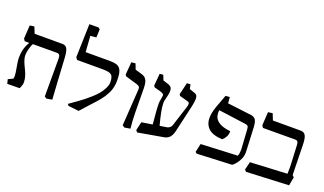

<svg xmlns="http://www.w3.org/2000/svg" viewBox="-66 -1048 2472 1463"><g transform="rotate(20 1169.5 -316.5)"><path d="M330.6 -7.8V-313.5Q330.6 -335.4 324.2 -343.5Q317.9 -351.6 303.2 -351.6L108.4 -351.1Q99.1 -334 91.1 -304.7Q83 -275.4 83 -252.9Q83 -235.4 89.4 -215.6Q95.7 -195.8 104.7 -176.8Q113.8 -157.7 122.8 -138.7Q131.8 -119.6 137.9 -97.7Q144 -75.7 144 -55.2Q144 -49.3 143.6 -44.2Q143.1 -39.1 141.1 -32.5Q139.2 -25.9 138.4 -23.7Q137.7 -21.5 133.8 -12.2Q129.9 -2.9 128.9 -1L28.8 0L20 -34.7L59.1 -53.2Q62.5 -61 62 -76.2Q62 -95.2 52.7 -145.5Q43.5 -195.3 43.5 -215.8Q43.5 -291 77.6 -346.7V-350.6H42.5L30.8 -368.7L37.6 -476.6L73.7 -481.4L94.2 -429.7H320.3Q346.2 -429.7 357.9 -408.9Q369.6 -388.2 372.6 -333.5L383.8 -141.6Q388.2 -68.4 392.6 -3.9L347.2 3.9Z M610.4 7.8 524.9 -1.5 515.1 -14.6 576.7 -58.1Q603.5 -77.1 624.8 -93.8Q646 -110.4 673.3 -135Q700.7 -159.7 718.8 -181.9Q736.8 -204.1 749.8 -230.5Q762.7 -256.8 762.7 -279.8Q762.7 -324.7 745.1 -338.9Q727.5 -353 675.3 -353H466.3L453.6 -371.1L461.4 -641.1L536.1 -641.6L548.8 -630.4L545.9 -564.5L498.5 -560.1L507.3 -431.2H705.6Q738.3 -431.2 757.8 -425Q777.3 -418.9 788.6 -402.8Q799.8 -386.7 803.5 -364.5Q807.1 -342.3 807.1 -304.7Q807.1 -285.2 803.5 -265.4Q799.8 -245.6 794.4 -230Q789.1 -214.4 779.1 -196.3Q769 -178.2 761.5 -166.5Q753.9 -154.8 740.5 -137.9Q727.1 -121.1 719.7 -113Q712.4 -105 698 -89.4Q683.6 -73.7 679.2 -68.8Z M982.4 -297.4Q982.9 -300.3 982.9 -305.2Q982.9 -318.4 976.1 -325Q969.2 -331.5 955.1 -335.4L861.3 -363.3L852.5 -374.5L860.8 -477.5L894 -481L911.1 -436L965.8 -419.9Q977.1 -416.5 984.9 -412.1Q992.7 -407.7 1001 -397.7Q1009.3 -387.7 1013.4 -369.4Q1017.6 -351.1 1018.1 -324.7L1020 -130.4Q1021 -57.6 1027.8 0L981 7.8L963.4 -3.9Z M1285.6 -105Q1297.9 -107.4 1307.9 -115.5Q1317.9 -123.5 1321.3 -133.8L1374.5 -299.8Q1380.4 -316.9 1379.9 -327.1Q1379.9 -335.4 1376.2 -339.4Q1372.6 -343.3 1364.7 -345.2L1296.9 -363.8L1290.5 -376.5L1313.5 -472.7L1342.3 -474.1L1349.6 -438.5L1395.5 -422.4Q1407.2 -418.5 1412.6 -409.2Q1418 -399.9 1418 -381.8Q1418 -361.3 1409.7 -322.3L1358.4 -98.6Q1350.6 -66.9 1334.5 -48.8Q1318.4 -30.8 1289.1 -25.9L1085.4 9.8L1072.8 -4.9L1088.9 -74.2L1176.3 -87.9L1168 -182.1Q1164.6 -218.8 1164.6 -257.3Q1164.6 -269 1169.2 -291.3Q1173.8 -313.5 1173.8 -320.3Q1173.8 -330.6 1165 -335.9Q1156.2 -341.3 1139.2 -346.7L1094.2 -358.4L1085.4 -370.1L1093.8 -468.8L1122.1 -471.7L1138.2 -431.2L1171.4 -420.9Q1183.1 -417.5 1187.3 -415.5Q1191.4 -413.6 1199.5 -408.2Q1207.5 -402.8 1210.7 -393.8Q1213.9 -384.8 1213.9 -371.6Q1213.9 -355.5 1208.5 -333L1197.8 -288.6Q1196.3 -278.3 1196.3 -270.5Q1196.3 -217.8 1229 -96.2Z M1584.5 -378.4 1623 -482.9 1656.7 -485.4 1660.6 -436 1855.5 -412.1Q1882.8 -408.7 1894.5 -388.9Q1906.2 -369.1 1907.7 -315.9L1916 -132.8V-128.4Q1916 -92.3 1893.8 -56.4Q1871.6 -20.5 1849.6 -6.3L1567.4 6.3L1554.7 -3.9L1570.3 -72.8L1867.2 -86.4Q1875 -105.5 1875.5 -138.2Q1875.5 -144 1874.5 -155.8L1865.7 -295.9Q1864.7 -317.9 1858.9 -324.7Q1853 -331.5 1838.4 -333.5L1615.7 -363.8Q1614.3 -354.5 1614.3 -344.2Q1614.3 -255.4 1748 -241.7Q1748.5 -239.3 1748.5 -234.4Q1748.5 -213.9 1737.8 -194.6Q1727.1 -175.3 1711.9 -163.1Q1635.3 -166.5 1600.3 -198.5Q1565.4 -230.5 1565.4 -284.2Q1565.4 -325.2 1584.5 -378.4Z M1974.6 -350.6 1962.9 -368.7 1969.7 -476.6 2005.9 -481.4 2026.4 -429.7H2252.4Q2279.3 -429.7 2291.5 -408.7Q2303.7 -387.7 2304.7 -333.5L2310.1 -90.3L2324.2 -76.7L2311 -7.8L1967.3 7.8L1954.6 -6.3L1970.7 -71.3L2269.5 -86.4Q2270.5 -114.7 2270.5 -131.8Q2270.5 -151.9 2270 -159.7L2262.7 -313.5Q2261.7 -335.9 2255.6 -343.8Q2249.5 -351.6 2235.4 -351.6Z"/></g></svg>

Font: Neuton
Style: Regular
Weight: 400
Designer: Brian M Zick
Version: Version 1.3